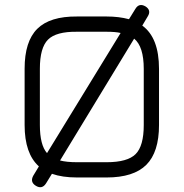

<svg xmlns="http://www.w3.org/2000/svg" viewBox="-20 -721 746 780"><path d="M115 -7 138 -45Q80 -97 80 -213V-442Q80 -553 131.5 -604Q183 -655 293 -654H413Q463 -654 504 -643L530 -685Q545 -710 571 -695Q596 -679 580 -654L558 -617Q626 -568 626 -441V-213Q626 -103 574.5 -51.5Q523 0 413 0H293Q233 0 191 -15L167 24Q151 49 126 34Q101 19 115 -7ZM142 -213Q142 -132 171 -99L470 -587Q450 -592 413 -592H292Q208 -593 175 -560Q142 -527 142 -442ZM293 -62H413Q498 -62 531 -95Q564 -128 564 -213V-441Q564 -532 525 -564L224 -69Q251 -62 293 -62Z"/></svg>

Font: Jura Medium
Style: Regular
Weight: 500
Designer: Daniel Johnson, Alexei Vanyashin
Foundry: Daniel Johnson
Version: Version 5.103